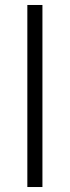

<svg xmlns="http://www.w3.org/2000/svg" viewBox="-20 -751 280 771"><path d="M150.4 -731V0H89.8V-731Z"/></svg>

Font: Inter Light
Style: Regular
Weight: 300
Designer: Rasmus Andersson
Foundry: rsms
Version: Version 4.000;git-a52131595